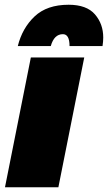

<svg xmlns="http://www.w3.org/2000/svg" viewBox="-20 -789 455 809"><path d="M412 -595H273Q273 -645 245 -645Q208 -645 194 -595H55Q74 -671 126 -720Q178 -769 269 -769Q345 -769 380 -728.5Q415 -688 415 -631Q415 -614 412 -595ZM226 0H1L110 -547H335Z"/></svg>

Font: Argentum Sans Black
Style: Italic
Weight: 900
Italic angle: -11°
Designer: Julieta Ulanovsky (font), Cristiano Sobral (main changes and remaster)
Foundry: Julieta Ulanovsky (font), Cristiano Sobral (main changes and remaster)
Version: Version 2.007;June 15, 2022;FontCreator 14.0.0.2814 64-bit; 